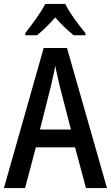

<svg xmlns="http://www.w3.org/2000/svg" viewBox="-20 -960 566 980"><path d="M419 0 363 -208H163L108 0H0L203 -715H322L526 0ZM286 -516Q280 -542 273 -572Q266 -602 262 -625Q258 -600 251 -570Q244 -540 239 -517L184 -299H342ZM313 -940Q330 -906 359.5 -864.5Q389 -823 416 -791V-780H356Q334 -798 309.5 -821Q285 -844 262 -871Q238 -844 213.5 -820Q189 -796 169 -780H109V-791Q135 -824 165 -866Q195 -908 211 -940Z"/></svg>

Font: Noto Sans Gurmukhi Condensed Medium
Style: Regular
Weight: 500
Width: 3
Designer: Jelle Bosma - Monotype Design Team
Foundry: Monotype Imaging Inc.
Version: Version 2.004; ttfautohint (v1.8.4.7-5d5b)